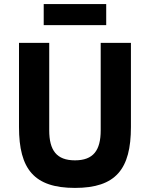

<svg xmlns="http://www.w3.org/2000/svg" viewBox="-20 -908 734 940"><path d="M194 -785H500V-888H194ZM73 -698V-286C73 -80 147 12 347 12C547 12 621 -80 621 -286V-698H473V-270C473 -172 437 -123 347 -123C257 -123 221 -172 221 -270V-698Z"/></svg>

Font: LVC Sans
Style: Bold
Weight: 700
Designer: Mike Abbink, Paul van der Laan, Pieter van Rosmalen
Foundry: Bold Monday
Version: Version 3.0